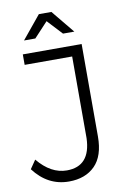

<svg xmlns="http://www.w3.org/2000/svg" viewBox="-97 -952 670 1011"><g transform="rotate(-10 237.5 -446.0)"><path d="M188.5 2Q75.5 2 1 -96.5L32.5 -142.5Q102.5 -57.5 187.5 -57.5Q313.5 -57.5 318.5 -206.5V-643.5H64.5V-699.5H379V-205Q379 -101 327.8 -49.5Q276.5 2 188.5 2ZM352.5 -770.5H292L218 -850L144 -770.5H83.5L184.5 -893.5H251.5Z"/></g></svg>

Font: Argentum Novus Light
Style: Regular
Weight: 300
Designer: Julieta Ulanovsky (font) & Cristiano Sobral (main changes)
Foundry: Julieta Ulanovsky (font) & Cristiano Sobral (main changes)
Version: Version 3.00;November 27, 2020;FontCreator 13.0.0.2655 64-bi